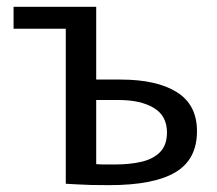

<svg xmlns="http://www.w3.org/2000/svg" viewBox="-20 -540 636 563"><path d="M172.9 -455.7H19.8V-520H262.1V-306.7H333.2Q439.8 -306.7 498.7 -269.7Q557.6 -232.7 557.6 -155.4Q557.6 -72.3 494.1 -34.7Q430.5 2.9 300.7 2.9Q270.2 2.9 247.4 2.4Q224.7 1.8 206.9 0.7Q189.2 -0.4 172.9 -1.2ZM317.4 -57.7Q361.1 -57.7 395.5 -65.8Q429.8 -73.9 449.7 -94.4Q469.6 -114.9 469.6 -151.5Q469.6 -200.7 430.8 -223.7Q392.1 -246.7 329.1 -246.7H262.1V-58.7Q274.7 -57.7 288.6 -57.7Q302.4 -57.7 317.4 -57.7Z"/></svg>

Font: Murecho Thin
Style: Regular
Weight: 100
Designer: Neil Summerour
Foundry: Positype
Version: Version 1.010